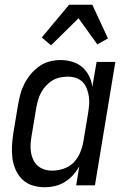

<svg xmlns="http://www.w3.org/2000/svg" viewBox="-20 -781 540 809"><path d="M169 8Q142 8 117.5 0.5Q93 -7 75 -24Q57 -41 46.5 -64.5Q36 -88 32.5 -113.5Q29 -139 30.5 -166Q32 -193 36 -219L56 -339Q60 -362 66 -384.5Q72 -407 83 -428.5Q94 -450 110 -469Q126 -488 146 -502Q166 -516 189 -522Q212 -528 235 -528Q260 -528 284 -521Q308 -514 326 -498.5Q344 -483 355 -461.5Q366 -440 369 -415L387 -520H466L380 0H301L314 -80Q303 -60 287.5 -43Q272 -26 252.5 -14Q233 -2 211.5 3Q190 8 169 8ZM200 -62Q223 -62 247.5 -70Q272 -78 289.5 -95.5Q307 -113 317 -136.5Q327 -160 331 -183L351 -303Q354 -321 355.5 -339Q357 -357 354.5 -374Q352 -391 346 -407Q340 -423 328.5 -435Q317 -447 300.5 -452.5Q284 -458 266 -458Q250 -458 233 -454.5Q216 -451 201 -442Q186 -433 174 -420Q162 -407 153.5 -391.5Q145 -376 140.5 -360Q136 -344 133 -328L113 -208Q110 -191 109 -173.5Q108 -156 110.5 -139.5Q113 -123 120 -108Q127 -93 139 -82.5Q151 -72 167 -67Q183 -62 200 -62ZM195 -590 156 -623 271 -761H369L435 -619L390 -594L311 -704Z"/></svg>

Font: Iosevka Custom
Style: Italic
Weight: 400
Italic angle: -9°
Monospace: yes
Designer: Belleve Invis
Foundry: Belleve Invis
Version: Version 30.3.3; ttfautohint (v1.8.3)